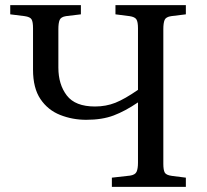

<svg xmlns="http://www.w3.org/2000/svg" viewBox="-20 -730 807 750"><path d="M417 0V-36L488 -44Q508 -47 513.5 -59Q519 -71 519 -95V-330Q469 -296 424 -279Q379 -262 317 -262Q263 -262 215 -281Q167 -300 138 -343Q109 -386 109 -458V-620Q109 -644 103.5 -654Q98 -664 76 -667L20 -674V-710H296V-674L238 -667Q218 -664 213 -652Q208 -640 208 -616V-466Q208 -400 241 -357Q274 -314 351 -314Q394 -314 430.5 -328.5Q467 -343 519 -379V-620Q519 -644 513 -654Q507 -664 486 -667L431 -674V-710H706V-674L649 -667Q628 -664 623 -652Q618 -640 618 -616V-90Q618 -66 623.5 -56Q629 -46 651 -43L706 -36V0Z"/></svg>

Font: Literata 36pt
Style: Regular
Weight: 400
Designer: Latin by Veronika Burian and Jose Scaglione. Greek by Irene Vlachou. Cyrillic by Vera Evstafieva.
Foundry: TypeTogether
Version: Version 3.002